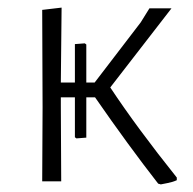

<svg xmlns="http://www.w3.org/2000/svg" viewBox="-20 -477 507 505"><path d="M445 -10V-3Q434 2 420.5 4.5Q407 7 403 8L396 6Q318 -94 230 -221H207V-115L181 -113L177 -116V-221H140V-198L141 0H91L92 -195L91 -451L142 -457L140 -260H177V-361L203 -363L207 -360V-260H229L350 -418L373 -455H431L270 -247Q341 -140 445 -10Z"/></svg>

Font: t
Style: Regular
Weight: 300
Designer: Juan Pablo del Peral
Foundry: Huerta Tipografica
Version: Version 2.004; ttfautohint (v1.8.1)